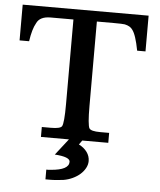

<svg xmlns="http://www.w3.org/2000/svg" viewBox="-58 -703 801 963"><g transform="rotate(5 342.5 -221.5)"><path d="M17 -473V-653H651V-473H609Q594 -552 575 -576Q564 -593 536 -599H537Q530 -600 516.5 -600.5Q503 -601 481 -601H395V-175Q395 -82 405 -63V-64Q413 -50 460 -50H505V0H374L359 21Q385 34 400 54.5Q415 75 415 100Q415 118 405.5 135.5Q396 153 380 167Q364 181 342.5 191Q321 201 297 205Q280 207 263 208.5Q246 210 229 210H207V161Q210 161 217.5 161Q225 161 230 160Q320 153 320 112Q320 87 243 82L307 0H166V-50H212Q259 -50 267 -63Q277 -80 277 -175V-601H162Q108 -601 92 -566Q74 -535 65 -473Z"/></g></svg>

Font: New Athena Unicode
Style: Bold
Weight: 700
Designer: J. Rusten 1997; rev. by R. Hancock 2001, 2002, rev. by D. Mastronarde 2002-2021
Foundry: Society for Classical Studies (formerly American Philological Association)
Version: Version 5.008